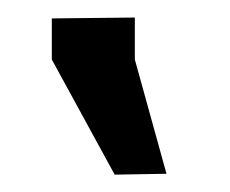

<svg xmlns="http://www.w3.org/2000/svg" viewBox="-20 -791 262 219"><path d="M169.9 -592.8 110.8 -591.8 39.1 -723.1V-770L133.8 -771V-723.1Z"/></svg>

Font: Aurulent Sans
Style: Regular
Weight: 400
Version: Version 2007.05.04